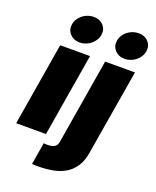

<svg xmlns="http://www.w3.org/2000/svg" viewBox="-176 -881 961 1186"><g transform="rotate(20 304.5 -288.0)"><path d="M182.5 203.1 206.7 58.2Q212.4 58.9 217.9 59.3Q223.4 59.7 229.4 59.7Q247.2 59.7 259.2 57Q271.3 54.3 279.1 48.7Q286.9 43 291.2 34.4Q295.5 25.9 297.6 14.2L390.6 -545.5H586.6L492.2 18.5Q483.3 72.4 460 108.1Q436.8 143.8 401.5 165.3Q366.1 186.8 320.1 195.7Q274.1 204.5 220.2 204.5Q210.9 204.5 201.3 204.2Q191.8 203.8 182.5 203.1ZM95.2 -545.5H291.2L200.3 0H4.3ZM414.8 -691.8Q418 -711.6 428.4 -728Q438.9 -744.3 454.2 -756.2Q469.5 -768.1 488.1 -774.7Q506.7 -781.2 526.3 -781.2Q566.4 -781.2 590.2 -755.3Q614.3 -729 608 -691.8Q604.8 -672.2 594.1 -655.9Q583.5 -639.6 568.4 -627.7Q553.3 -615.8 534.8 -609Q516.3 -602.3 497.2 -602.3Q458.1 -602.3 432.9 -628.9Q409.1 -654.5 414.8 -691.8ZM119.3 -691.8Q122.5 -711.6 133 -728Q143.5 -744.3 158.7 -756.2Q174 -768.1 192.6 -774.7Q211.3 -781.2 230.8 -781.2Q271 -781.2 294.7 -755.3Q318.9 -729 312.5 -691.8Q309.3 -672.2 298.7 -655.9Q288 -639.6 272.9 -627.7Q257.8 -615.8 239.3 -609Q220.9 -602.3 201.7 -602.3Q162.6 -602.3 137.4 -628.9Q113.6 -654.5 119.3 -691.8Z"/></g></svg>

Font: Inter P Black
Style: Italic
Weight: 900
Italic angle: -9.40001°
Designer: Rasmus Andersson
Foundry: rsms
Version: Version 3.018;git-588b23468